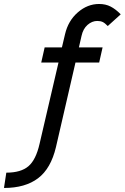

<svg xmlns="http://www.w3.org/2000/svg" viewBox="-77 -725 624 961"><path d="M-57.1 215.8 -45.4 139.2Q27.8 139.2 65.4 106.9Q103 74.7 121.1 -5.4L215.8 -412.1H129.4L146.5 -487.8H232.9L248.5 -553.7Q264.2 -621.1 312.5 -663.1Q360.8 -705.1 418.9 -705.1Q451.7 -705.1 476.8 -692.1Q502 -679.2 527.3 -653.3L462.4 -594.7Q447.8 -609.9 436.8 -615Q425.8 -620.1 409.7 -620.1Q383.8 -620.1 361.3 -600.6Q338.9 -581.1 331.1 -545.4L317.9 -487.8H436.5L419.4 -412.1H300.8L203.1 11.2Q177.7 118.7 113.5 167.2Q49.3 215.8 -57.1 215.8Z"/></svg>

Font: HK Grotesk SmBold Legacy Italic
Style: Regular
Weight: 600
Italic angle: -13°
Designer: Alfredo Marco Pradil
Foundry: Hanken Design Co.
Version: Version 2.022;PS 002.022;hotconv 1.0.88;makeotf.lib2.5.64775